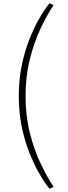

<svg xmlns="http://www.w3.org/2000/svg" viewBox="-20 -895 419 1175"><path d="M283 260 308 249Q269.5 191 229.8 108.2Q190 25.5 163.2 -79.2Q136.5 -184 136.5 -307Q136.5 -427.5 162.2 -531Q188 -634.5 227.5 -718.8Q267 -803 308 -864L283 -875Q251.5 -836 218.8 -778.8Q186 -721.5 157.8 -649Q129.5 -576.5 112.2 -490.2Q95 -404 95 -307Q95 -210 112.2 -124Q129.5 -38 157.8 34.5Q186 107 218.8 164Q251.5 221 283 260Z"/></svg>

Font: Spartan ExtraLight
Style: Regular
Weight: 200
Designer: Matt Bailey, Mirko Velimirovic
Foundry: Matt Bailey
Version: Version 1.003; ttfautohint (v1.8.3)